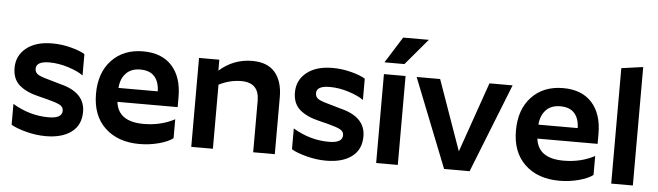

<svg xmlns="http://www.w3.org/2000/svg" viewBox="-48 -942 3905 1140"><g transform="rotate(5 1904.5 -372.0)"><path d="M312 -303Q459 -266 459 -151Q459 -72 403 -30Q347 12 250 12Q193 12 133.5 -3.5Q74 -19 43 -38V-162Q145 -101 257 -101Q338 -101 338 -147Q338 -170 316 -181.5Q294 -193 240 -207L188 -220Q115 -237 73 -273Q31 -309 31 -376Q31 -449 87.5 -494.5Q144 -540 242 -540Q298 -540 353.5 -525.5Q409 -511 437 -493V-366Q406 -389 348 -407.5Q290 -426 235 -426Q156 -426 156 -382Q156 -357 179 -345Q202 -333 260 -318Z M1008 -42Q980 -20 924 -5Q868 10 808 10Q680 10 603 -62.5Q526 -135 526 -265Q526 -391 596.5 -465.5Q667 -540 784 -540Q895 -540 955.5 -473.5Q1016 -407 1016 -288V-228H657Q671 -111 823 -111Q926 -111 1008 -155ZM776 -431Q722 -431 691 -398.5Q660 -366 656 -311H890Q889 -367 861 -399Q833 -431 776 -431Z M1379 -415Q1312 -415 1246 -382V0H1117V-530H1238V-465Q1323 -540 1434 -540Q1525 -540 1570 -487Q1615 -434 1615 -340V0H1486V-307Q1486 -415 1379 -415Z M1983 -303Q2130 -266 2130 -151Q2130 -72 2074 -30Q2018 12 1921 12Q1864 12 1804.5 -3.5Q1745 -19 1714 -38V-162Q1816 -101 1928 -101Q2009 -101 2009 -147Q2009 -170 1987 -181.5Q1965 -193 1911 -207L1859 -220Q1786 -237 1744 -273Q1702 -309 1702 -376Q1702 -449 1758.5 -494.5Q1815 -540 1913 -540Q1969 -540 2024.5 -525.5Q2080 -511 2108 -493V-366Q2077 -389 2019 -407.5Q1961 -426 1906 -426Q1827 -426 1827 -382Q1827 -357 1850 -345Q1873 -333 1931 -318Z M2348 0H2219V-530H2348ZM2314 -756H2467L2335 -600H2216Z M2624 0 2414 -530H2554L2702 -112L2848 -530H2986L2776 0Z M3511 -42Q3483 -20 3427 -5Q3371 10 3311 10Q3183 10 3106 -62.5Q3029 -135 3029 -265Q3029 -391 3099.5 -465.5Q3170 -540 3287 -540Q3398 -540 3458.5 -473.5Q3519 -407 3519 -288V-228H3160Q3174 -111 3326 -111Q3429 -111 3511 -155ZM3279 -431Q3225 -431 3194 -398.5Q3163 -366 3159 -311H3393Q3392 -367 3364 -399Q3336 -431 3279 -431Z M3620 -688 3749 -706V0H3620Z"/></g></svg>

Font: Roundo SemiBold
Style: Regular
Weight: 600
Designer: Namrata Goyal (Gurmukhi), Shiva Nallaperumal (Latin)
Foundry: Indian Type Foundry
Version: Version 1.000;PS 1.0;hotconv 1.0.88;makeotf.lib2.5.647800